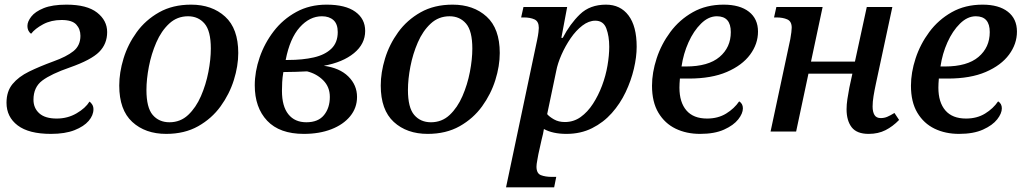

<svg xmlns="http://www.w3.org/2000/svg" viewBox="-20 -566 4410 826"><path d="M199 10Q104 10 56 -26.5Q8 -63 8 -124Q8 -173 34 -204.5Q60 -236 105 -258Q150 -280 210 -302Q266 -322 296 -346Q326 -370 326 -412Q326 -441 308 -460.5Q290 -480 245 -480Q200 -480 165.5 -461.5Q131 -443 114 -421Q108 -424 103 -433Q98 -442 98 -455Q98 -473 114.5 -494.5Q131 -516 168 -531Q205 -546 266 -546Q354 -546 397.5 -512Q441 -478 441 -428Q441 -377 406.5 -342.5Q372 -308 281 -276Q200 -248 162 -219.5Q124 -191 124 -137Q124 -101 149 -78.5Q174 -56 224 -56Q271 -56 309.5 -78.5Q348 -101 365 -129Q371 -125 376.5 -116.5Q382 -108 382 -96Q382 -70 361.5 -46Q341 -22 300.5 -6Q260 10 199 10Z M695 10Q605 10 549 -41.5Q493 -93 493 -198Q493 -254 511.5 -314.5Q530 -375 568 -427.5Q606 -480 664.5 -513Q723 -546 802 -546Q892 -546 948.5 -494.5Q1005 -443 1005 -338Q1005 -282 986 -221.5Q967 -161 929 -108.5Q891 -56 832.5 -23Q774 10 695 10ZM709 -40Q756 -40 789.5 -71.5Q823 -103 844.5 -152.5Q866 -202 876.5 -256.5Q887 -311 887 -357Q887 -433 860 -464.5Q833 -496 789 -496Q742 -496 708 -464.5Q674 -433 652.5 -383.5Q631 -334 620.5 -279.5Q610 -225 610 -179Q610 -103 637 -71.5Q664 -40 709 -40Z M1287 10Q1183 10 1129.5 -46.5Q1076 -103 1076 -199Q1076 -258 1097 -319Q1118 -380 1157.5 -431.5Q1197 -483 1254.5 -514.5Q1312 -546 1385 -546Q1466 -546 1508.5 -515.5Q1551 -485 1551 -433Q1551 -377 1503 -337.5Q1455 -298 1373 -283Q1441 -274 1478.5 -237Q1516 -200 1516 -149Q1516 -102 1486.5 -66Q1457 -30 1405.5 -10Q1354 10 1287 10ZM1365 -496Q1312 -496 1269.5 -448.5Q1227 -401 1209 -308H1219Q1282 -308 1330 -319Q1378 -330 1405.5 -356.5Q1433 -383 1433 -428Q1433 -463 1414.5 -479.5Q1396 -496 1365 -496ZM1298 -40Q1349 -40 1374 -71Q1399 -102 1399 -149Q1399 -192 1370.5 -220.5Q1342 -249 1301 -259Q1280 -258 1253.5 -257Q1227 -256 1199 -256Q1195 -232 1194 -212.5Q1193 -193 1193 -175Q1193 -109 1220.5 -74.5Q1248 -40 1298 -40Z M1820 10Q1730 10 1674 -41.5Q1618 -93 1618 -198Q1618 -254 1636.5 -314.5Q1655 -375 1693 -427.5Q1731 -480 1789.5 -513Q1848 -546 1927 -546Q2017 -546 2073.5 -494.5Q2130 -443 2130 -338Q2130 -282 2111 -221.5Q2092 -161 2054 -108.5Q2016 -56 1957.5 -23Q1899 10 1820 10ZM1834 -40Q1881 -40 1914.5 -71.5Q1948 -103 1969.5 -152.5Q1991 -202 2001.5 -256.5Q2012 -311 2012 -357Q2012 -433 1985 -464.5Q1958 -496 1914 -496Q1867 -496 1833 -464.5Q1799 -433 1777.5 -383.5Q1756 -334 1745.5 -279.5Q1735 -225 1735 -179Q1735 -103 1762 -71.5Q1789 -40 1834 -40Z M2157 240 2291 -395Q2295 -414 2296.5 -427.5Q2298 -441 2298 -446Q2298 -474 2279.5 -482.5Q2261 -491 2233 -491H2222L2232 -536H2420L2395 -403H2401Q2432 -463 2475 -504.5Q2518 -546 2587 -546Q2649 -546 2684 -499.5Q2719 -453 2719 -365Q2719 -321 2707 -270Q2695 -219 2671.5 -169.5Q2648 -120 2612 -79.5Q2576 -39 2527 -14.5Q2478 10 2417 10Q2358 10 2320 -11Q2317 9 2310 35L2296 98Q2295 105 2291.5 123Q2288 141 2288 151Q2288 180 2307 187.5Q2326 195 2355 195H2373L2364 240ZM2410 -41Q2448 -41 2478 -62.5Q2508 -84 2531 -119.5Q2554 -155 2570 -197.5Q2586 -240 2593.5 -284Q2601 -328 2601 -365Q2601 -410 2588.5 -443.5Q2576 -477 2541 -477Q2513 -477 2485.5 -456Q2458 -435 2435 -401.5Q2412 -368 2395.5 -330.5Q2379 -293 2373 -261L2334 -75Q2343 -64 2363 -52.5Q2383 -41 2410 -41Z M2992 10Q2933 10 2886.5 -12.5Q2840 -35 2812.5 -81Q2785 -127 2785 -197Q2785 -254 2805 -315Q2825 -376 2864 -428.5Q2903 -481 2960.5 -513.5Q3018 -546 3093 -546Q3163 -546 3202 -515.5Q3241 -485 3241 -430Q3241 -377 3207 -331Q3173 -285 3107 -256.5Q3041 -228 2943 -228H2905Q2904 -217 2903.5 -207Q2903 -197 2903 -189Q2903 -126 2933 -91Q2963 -56 3022 -56Q3069 -56 3104 -77.5Q3139 -99 3160 -130Q3176 -120 3176 -100Q3176 -78 3156 -52.5Q3136 -27 3095 -8.5Q3054 10 2992 10ZM2912 -280H2931Q3027 -280 3075.5 -321Q3124 -362 3124 -428Q3124 -496 3064 -496Q3028 -496 2996 -464.5Q2964 -433 2942 -384Q2920 -335 2912 -280Z M3717 10Q3666 10 3644 -18.5Q3622 -47 3622 -96Q3622 -116 3625.5 -139.5Q3629 -163 3634 -189L3647 -249H3458L3405 0H3295L3380 -398Q3383 -414 3384.5 -427.5Q3386 -441 3386 -447Q3386 -474 3367 -482.5Q3348 -491 3320 -491H3310L3320 -536H3519L3469 -301H3658L3709 -536H3819L3748 -205Q3742 -177 3738 -152.5Q3734 -128 3734 -108Q3734 -85 3742 -71.5Q3750 -58 3769 -58Q3784 -58 3797 -63.5Q3810 -69 3828 -80L3848 -50Q3821 -22 3789.5 -6Q3758 10 3717 10Z M4106 10Q4047 10 4000.5 -12.5Q3954 -35 3926.5 -81Q3899 -127 3899 -197Q3899 -254 3919 -315Q3939 -376 3978 -428.5Q4017 -481 4074.5 -513.5Q4132 -546 4207 -546Q4277 -546 4316 -515.5Q4355 -485 4355 -430Q4355 -377 4321 -331Q4287 -285 4221 -256.5Q4155 -228 4057 -228H4019Q4018 -217 4017.5 -207Q4017 -197 4017 -189Q4017 -126 4047 -91Q4077 -56 4136 -56Q4183 -56 4218 -77.5Q4253 -99 4274 -130Q4290 -120 4290 -100Q4290 -78 4270 -52.5Q4250 -27 4209 -8.5Q4168 10 4106 10ZM4026 -280H4045Q4141 -280 4189.5 -321Q4238 -362 4238 -428Q4238 -496 4178 -496Q4142 -496 4110 -464.5Q4078 -433 4056 -384Q4034 -335 4026 -280Z"/></svg>

Font: Noto Serif Medium
Style: Italic
Weight: 500
Italic angle: -12°
Designer: Monotype Design Team
Foundry: Monotype Imaging Inc.
Version: Version 2.014; ttfautohint (v1.8.4.7-5d5b)